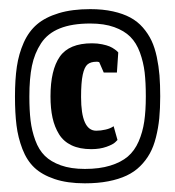

<svg xmlns="http://www.w3.org/2000/svg" viewBox="-20 -490 390 427"><path d="M241.3 -178.7 232.7 -209.3Q225.7 -204.3 214.8 -201.8Q204 -199.3 194 -199.3Q160.3 -199.3 160.3 -274.3Q160.3 -306.7 164 -323.8Q167.7 -341 174.7 -346.8Q181.7 -352.7 194.7 -352.7Q195.3 -352.7 196.2 -352.7Q197 -352.7 197.7 -352.5Q198.3 -352.3 199.2 -352.2Q200 -352 200.7 -351.7L210.7 -328.7H240L243 -373.3Q242.3 -374 241 -375.5Q239.7 -377 234.8 -380.5Q230 -384 223.8 -386.7Q217.7 -389.3 207.2 -391.5Q196.7 -393.7 184.7 -393.7Q133.7 -393.7 113 -364Q92.3 -334.3 92.3 -275.7Q92.3 -248.7 96.8 -228.2Q101.3 -207.7 111.3 -191.5Q121.3 -175.3 139.3 -166.8Q157.3 -158.3 183 -158.3Q202 -158.3 216.7 -163.5Q231.3 -168.7 236.3 -173.7ZM168.7 -114.3Q137.7 -114.3 115.3 -122.3Q93 -130.3 79.7 -143.5Q66.3 -156.7 58.5 -178Q50.7 -199.3 48 -222Q45.3 -244.7 45.3 -275.3Q45.3 -315.7 51 -343.5Q56.7 -371.3 71.3 -393.7Q86 -416 113 -426.8Q140 -437.7 180.7 -437.7Q211.7 -437.7 234 -429.7Q256.3 -421.7 269.8 -408.2Q283.3 -394.7 291.2 -373.2Q299 -351.7 301.7 -329Q304.3 -306.3 304.3 -275.7Q304.3 -243.7 300.8 -219.8Q297.3 -196 288.3 -175.3Q279.3 -154.7 264.2 -141.8Q249 -129 225.2 -121.7Q201.3 -114.3 168.7 -114.3ZM168.7 -82.3Q197.7 -82.3 220.8 -86.8Q244 -91.3 261.5 -99.5Q279 -107.7 291.8 -120.5Q304.7 -133.3 313.2 -148.7Q321.7 -164 326.8 -184.5Q332 -205 334.2 -226.8Q336.3 -248.7 336.3 -275.7Q336.3 -301.7 334.7 -322.2Q333 -342.7 328.7 -363.3Q324.3 -384 317 -399.5Q309.7 -415 297.8 -428.7Q286 -442.3 269.8 -451Q253.7 -459.7 231.2 -464.7Q208.7 -469.7 180.7 -469.7Q140.3 -469.7 110.7 -460.7Q81 -451.7 62.5 -436Q44 -420.3 32.8 -395.3Q21.7 -370.3 17.5 -341.8Q13.3 -313.3 13.3 -275.3Q13.3 -238.3 16.7 -211.3Q20 -184.3 29.8 -158.7Q39.7 -133 56.5 -117.2Q73.3 -101.3 101.5 -91.8Q129.7 -82.3 168.7 -82.3Z"/></svg>

Font: Jomhuria
Style: Regular
Weight: 400
Designer: Arabic design by Kourosh Beigpour, Latin design by Eben Sorkin, engineering by Lasse Fister and Khaled Hosney
Version: Version 1.0000